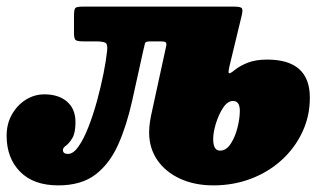

<svg xmlns="http://www.w3.org/2000/svg" viewBox="-40 -540 989 580"><path d="M419.5 -205.5 461.5 -398.5Q464 -409 460.8 -412Q457.5 -415 445.5 -415H412.5Q399.5 -415 398 -409.2Q396.5 -403.5 393.5 -390.5Q375.5 -308.5 359 -234.5Q342.5 -160.5 317 -103.2Q291.5 -46 248.8 -13Q206 20 136 20Q61.5 20 20.8 -21.2Q-20 -62.5 -20 -130Q-20 -166 -4 -194.2Q12 -222.5 38 -238.8Q64 -255 94 -255Q137 -255 162.5 -233Q188 -211 188 -171Q188 -138.5 178.5 -122.8Q169 -107 159.5 -100.2Q150 -93.5 150 -87Q150 -75 165.5 -75Q181.5 -75 197.2 -97.5Q213 -120 227.2 -156.5Q241.5 -193 253 -235Q264.5 -277 272.5 -317Q280.5 -357 283.5 -386Q286 -407 278 -411Q270 -415 249 -415H212.5Q196 -415 189.8 -418.2Q183.5 -421.5 183.5 -439V-491Q183.5 -509.5 186.8 -514.8Q190 -520 208.5 -520H666.5Q688 -520 691 -514.5Q694 -509 690 -492.5L654.5 -345.5Q648.5 -321.5 651.5 -319Q654.5 -316.5 669 -328.5Q685 -341.5 709 -350.8Q733 -360 767 -360Q896 -360 896 -245Q896 -189 873.2 -140.8Q850.5 -92.5 810.5 -56.2Q770.5 -20 717.8 0Q665 20 604.5 20Q548 20 504 -0.2Q460 -20.5 435.2 -56.5Q410.5 -92.5 410.5 -140Q410.5 -155.5 413 -172Q415.5 -188.5 419.5 -205.5ZM604 -120Q604 -85 624.5 -85Q643.5 -85 657 -105.8Q670.5 -126.5 677.5 -154.8Q684.5 -183 684.5 -205Q684.5 -235 664 -235Q647.5 -235 634 -214.5Q620.5 -194 612.2 -167Q604 -140 604 -120Z"/></svg>

Font: Besley* Narrow Fatface
Style: Italic
Weight: 900
Width: 4
Italic angle: -13°
Designer: Owen Earl
Foundry: indestructible type*
Version: Version 3.000; ttfautohint (v1.8.3)